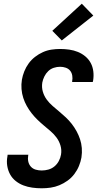

<svg xmlns="http://www.w3.org/2000/svg" viewBox="-20 -1007 540 1035"><path d="M205 8Q179 8 154 4.5Q129 1 106.5 -7.5Q84 -16 65 -31Q46 -46 34.5 -67Q23 -88 19 -113Q15 -138 20 -164Q20 -166 20.5 -168Q21 -170 21 -173H133Q133 -172 132.5 -171Q132 -170 132 -169Q129 -152 132.5 -136Q136 -120 146.5 -108.5Q157 -97 172.5 -92.5Q188 -88 205 -88Q223 -88 241 -93Q259 -98 273.5 -110Q288 -122 297 -139Q306 -156 309 -174Q313 -199 306 -222.5Q299 -246 285 -265Q271 -284 253 -299.5Q235 -315 217 -330Q199 -345 182 -361.5Q165 -378 150.5 -396.5Q136 -415 124.5 -435.5Q113 -456 105.5 -479Q98 -502 96 -527Q94 -552 98 -577Q102 -600 111 -622.5Q120 -645 134.5 -665Q149 -685 169 -700.5Q189 -716 211.5 -726Q234 -736 257.5 -739.5Q281 -743 304 -743Q329 -743 353.5 -739.5Q378 -736 400 -727Q422 -718 440 -703Q458 -688 469 -667.5Q480 -647 483 -622.5Q486 -598 482 -573Q481 -571 481 -569Q481 -567 480 -565H369Q369 -566 369 -567Q369 -568 369 -569Q372 -584 369.5 -599.5Q367 -615 358 -626Q349 -637 334.5 -642Q320 -647 304 -647Q287 -647 270 -641.5Q253 -636 240 -623.5Q227 -611 219 -594.5Q211 -578 208 -562Q204 -536 211 -512.5Q218 -489 232 -470Q246 -451 264 -435.5Q282 -420 300 -405Q318 -390 335 -374Q352 -358 366.5 -339.5Q381 -321 392.5 -300Q404 -279 411.5 -256.5Q419 -234 421 -209Q423 -184 419 -158Q415 -135 405.5 -112Q396 -89 380.5 -68.5Q365 -48 344 -33Q323 -18 300 -8.5Q277 1 253 4.5Q229 8 205 8ZM313 -789 262 -841 421 -987 483 -923Z"/></svg>

Font: Iosevka SS04
Style: Bold Italic
Weight: 700
Italic angle: -9°
Monospace: yes
Designer: Belleve Invis
Foundry: Belleve Invis
Version: Version 19.0.0; ttfautohint (v1.8.4)